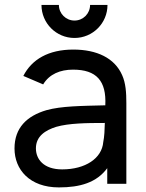

<svg xmlns="http://www.w3.org/2000/svg" viewBox="-20 -760 602 794"><path d="M76.5 -446 158.5 -411C184 -453.5 229 -472 282 -472C379 -472 420.5 -425.5 415.5 -324.5C315.5 -322 234 -321.5 172.5 -304.5C90.5 -280.5 40 -231 40 -146C40 -59 102.5 15 223.5 15C311.5 15 379.5 -5 423.5 -64.5V0H502.5V-334C502.5 -377 500 -416.5 485 -449.5C454 -520 380.5 -555 283 -555C180.5 -555 111.5 -514.5 76.5 -446ZM128.5 -146.5C128.5 -197 168 -221.5 212.5 -235.5C265 -250.5 337 -251.5 413.5 -251.5C413 -225.5 411.5 -193.5 407 -172.5C401.5 -105 333 -59.5 237 -59.5C160 -59.5 128.5 -102 128.5 -146.5ZM151.5 -739.5C151.5 -664 212.5 -603 288 -603C363.5 -603 424.5 -664 424.5 -739.5H352.5C352.5 -704 324 -675 288 -675C252.5 -675 223.5 -704 223.5 -739.5Z"/></svg>

Font: Eudonet Medium
Style: Regular
Weight: 500
Designer: Mikhail Sharanda
Foundry: Mikhail Sharanda
Version: Version 4.503;Glyphs 3.1.2 (3151)